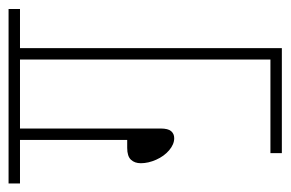

<svg xmlns="http://www.w3.org/2000/svg" viewBox="-132 -530 662 437"><g transform="rotate(-90 198.5 -311.0)"><path d="M69 -26H282V-596H125V-276Q125 -259 119 -252Q113 -245 103 -245Q89 -245 75.5 -256.5Q62 -268 54 -286Q46 -304 46 -321Q46 -335 54 -343.5Q62 -352 81 -352H99V-596H0V-622H397V-596H308V0H69Z"/></g></svg>

Font: Noto Sans ExtraCondensed Thin
Style: Regular
Weight: 100
Width: 2
Designer: Monotype Design Team
Foundry: Monotype Imaging Inc.
Version: Version 2.013; ttfautohint (v1.8.4.7-5d5b)